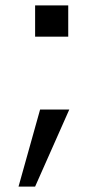

<svg xmlns="http://www.w3.org/2000/svg" viewBox="-20 -605 384 713"><path d="M48.8 87.9Q68.4 16.6 128.9 -198.2Q156.2 -198.2 237.3 -198.2Q206.1 -127 110.4 87.9Q94.7 87.9 48.8 87.9ZM110.4 -468.8Q110.4 -498 110.4 -585Q140.6 -585 233.4 -585Q233.4 -555.7 233.4 -468.8Q203.1 -468.8 110.4 -468.8Z"/></svg>

Font: Gothic A1
Style: Regular
Weight: 400
Designer: HanYang I&C Co.,Ltd.
Version: Version 2.50